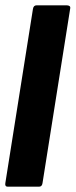

<svg xmlns="http://www.w3.org/2000/svg" viewBox="-20 -703 285 723"><path d="M9 0Q-2 0 0 -13L104 -669Q106 -683 118 -683H231Q238 -683 242 -680Q246 -677 244 -669L140 -13Q138 0 127 0Z"/></svg>

Font: Sofia Sans Extra Condensed Black
Style: Italic
Weight: 900
Italic angle: -9°
Version: Version 4.100